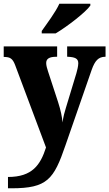

<svg xmlns="http://www.w3.org/2000/svg" viewBox="-22 -786 589 1035"><path d="M203 -619V-606H278C341 -643 441 -721 465 -756V-766H298C278 -721 231 -659 203 -619ZM21 168V229H40C233 229 268 181 331 -3L472 -409C490 -460 509 -479 544 -480H547V-536H340V-480H344C382 -478 400 -471 400 -445C400 -431 394 -405 390 -392L333 -204C327 -186 319 -156 315 -126C313 -153 306 -190 291 -236L237 -401C232 -416 227 -433 227 -446C227 -469 243 -480 282 -480H286V-536H-2V-479H3C31 -478 46 -472 60 -434L226 9C196 103 152 168 21 168Z"/></svg>

Font: Noto Serif Tamil SemiCondensed ExtraBold
Style: Regular
Weight: 800
Width: 4
Designer: Indian Type Foundry, Tom Grace, and the Monotype Design Team
Foundry: Monotype Imaging Inc.
Version: Version 2.004